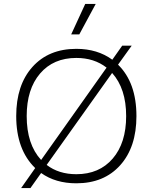

<svg xmlns="http://www.w3.org/2000/svg" viewBox="-20 -917 772 971"><path d="M464 -897 381 -743H340L411 -897ZM577 -590Q670 -499 670 -330Q670 -173 588 -81.5Q506 10 366 10Q261 10 188 -42L134 34H87L158 -67Q62 -160 62 -330Q62 -487 144 -578.5Q226 -670 366 -670Q473 -670 548 -615L598 -686H646ZM115 -330Q115 -187 188 -108L519 -575Q456 -624 366 -624Q250 -624 182.5 -545Q115 -466 115 -330ZM366 -36Q482 -36 550 -115Q618 -194 618 -330Q618 -469 547 -548L216 -83Q277 -36 366 -36Z"/></svg>

Font: Elaine Sans Light
Style: Regular
Weight: 300
Designer: Wei Huang
Foundry: Wei Huang
Version: Version 2.001;December 24, 2019;FontCreator 12.0.0.2547 64-b